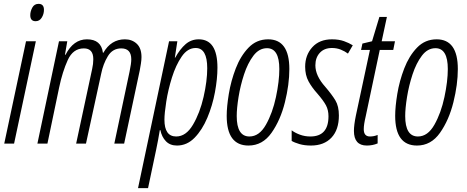

<svg xmlns="http://www.w3.org/2000/svg" viewBox="-20 -745 2421 996"><path d="M208 -694Q208 -725 180 -725Q158 -725 147.5 -705.5Q137 -686 137 -666Q137 -635 165 -635Q185 -635 196.5 -653.5Q208 -672 208 -694ZM53 0 166 -531H115L2 0Z M226 0 287 -292Q304 -373 331.5 -433.5Q359 -494 415 -494Q464 -494 464 -438Q464 -413 458 -387L375 0H426L505 -363Q515 -413 539.5 -453.5Q564 -494 609 -494Q661 -494 661 -437Q661 -416 652 -373L573 0H624L705 -380Q708 -396 711 -415Q714 -434 714 -449Q714 -495 689.5 -518Q665 -541 628 -541Q556 -541 516 -471H514Q505 -541 431 -541Q361 -541 320 -461H317L329 -531H286L174 0Z M833 -124Q833 -157 842.5 -218Q852 -279 872 -343Q892 -407 922.5 -451.5Q953 -496 995 -496Q1055 -496 1055 -391Q1055 -325 1036 -242Q1017 -159 981 -98Q945 -37 894 -37Q833 -37 833 -124ZM748 231 790 32Q795 8 800 -18.5Q805 -45 809 -70H812Q819 -35 840.5 -12.5Q862 10 898 10Q950 10 989.5 -30.5Q1029 -71 1055.5 -134Q1082 -197 1095 -266.5Q1108 -336 1108 -394Q1108 -541 1011 -541Q972 -541 943 -516Q914 -491 889 -446H887L900 -531H857L696 231Z M1481 -387Q1481 -541 1371 -541Q1311 -541 1269.5 -498Q1228 -455 1203 -390Q1178 -325 1167 -258Q1156 -191 1156 -144Q1156 10 1269 10Q1342 10 1388.5 -56Q1435 -122 1458 -214.5Q1481 -307 1481 -387ZM1208 -143Q1208 -183 1217.5 -242Q1227 -301 1246 -359Q1265 -417 1294.5 -456Q1324 -495 1365 -495Q1429 -495 1429 -387Q1429 -324 1411.5 -241.5Q1394 -159 1359.5 -98Q1325 -37 1274 -37Q1208 -37 1208 -143Z M1738 -146Q1738 -194 1720 -224Q1702 -254 1667 -295Q1616 -352 1616 -406Q1616 -446 1639 -471Q1662 -496 1702 -496Q1727 -496 1748 -487.5Q1769 -479 1785 -467L1810 -510Q1791 -522 1764.5 -531.5Q1738 -541 1702 -541Q1637 -541 1600 -500Q1563 -459 1563 -399Q1563 -355 1580.5 -323Q1598 -291 1626 -260Q1658 -223 1671 -198.5Q1684 -174 1684 -142Q1684 -37 1590 -37Q1561 -37 1535.5 -46.5Q1510 -56 1493 -69V-14Q1508 -5 1534 2.5Q1560 10 1593 10Q1661 10 1699.5 -31Q1738 -72 1738 -146Z M1939 -1V-45Q1920 -37 1899 -37Q1867 -37 1867 -75Q1867 -99 1877 -141L1950 -486H2020L2029 -531H1960L1987 -657H1948L1910 -531L1860 -519L1853 -486H1899L1826 -145Q1816 -96 1816 -66Q1816 10 1883 10Q1913 10 1939 -1Z M2355 -387Q2355 -541 2245 -541Q2185 -541 2143.5 -498Q2102 -455 2077 -390Q2052 -325 2041 -258Q2030 -191 2030 -144Q2030 10 2143 10Q2216 10 2262.5 -56Q2309 -122 2332 -214.5Q2355 -307 2355 -387ZM2082 -143Q2082 -183 2091.5 -242Q2101 -301 2120 -359Q2139 -417 2168.5 -456Q2198 -495 2239 -495Q2303 -495 2303 -387Q2303 -324 2285.5 -241.5Q2268 -159 2233.5 -98Q2199 -37 2148 -37Q2082 -37 2082 -143Z"/></svg>

Font: Noto Sans Display Condensed Light
Style: Italic
Weight: 300
Width: 3
Designer: Monotype Design team
Foundry: Monotype Imaging Inc.
Version: 1.000